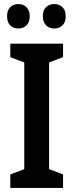

<svg xmlns="http://www.w3.org/2000/svg" viewBox="-20 -930 362 950"><path d="M292 0H31V-67L100 -93V-621L31 -647V-714H292V-647L223 -621V-93L292 -67ZM15 -850Q15 -880 31 -895Q47 -910 71 -910Q95 -910 111 -894.5Q127 -879 127 -850Q127 -820 111 -804.5Q95 -789 71 -789Q47 -789 31 -804Q15 -819 15 -850ZM192 -850Q192 -880 208 -895Q224 -910 249 -910Q273 -910 289 -894.5Q305 -879 305 -850Q305 -820 289 -804.5Q273 -789 249 -789Q224 -789 208 -804.5Q192 -820 192 -850Z"/></svg>

Font: Avrile Sans Condensed SemiBold
Style: Regular
Weight: 600
Width: 3
Designer: Monotype Design Team
Foundry: Monotype Imaging Inc.
Version: Version 2.001;September 10, 2019;FontCreator 11.5.0.2425 64-